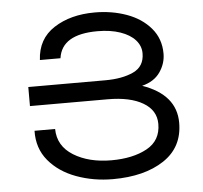

<svg xmlns="http://www.w3.org/2000/svg" viewBox="-54 -820 933 883"><g transform="rotate(-5 413.0 -378.5)"><path d="M440 -361Q543 -361 602.5 -326Q662 -291 662 -228Q662 -151 597 -115.5Q532 -80 433 -80Q329 -80 258.5 -123.5Q188 -167 187 -246H92Q90 -165 137.5 -108Q185 -51 264 -22Q343 7 432 7Q578 7 668 -52.5Q758 -112 758 -225Q758 -355 603 -409Q659 -423 686.5 -462.5Q714 -502 714 -548Q714 -617 672 -666Q630 -715 562 -739.5Q494 -764 415 -764Q303 -764 226.5 -714.5Q150 -665 145 -568H240Q255 -677 420 -677Q480 -677 525 -661.5Q570 -646 594 -619Q618 -592 618 -558Q618 -497 566.5 -473Q515 -449 437 -449H81V-361Z"/></g></svg>

Font: Montserrat arm2
Style: Regular
Weight: 400
Designer: Julieta Ulanovsky
Foundry: Julieta Ulanovsky
Version: Version 6.000